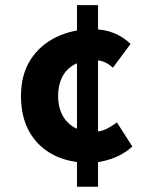

<svg xmlns="http://www.w3.org/2000/svg" viewBox="-20 -675 568 736"><path d="M322.1 -51Q243.8 -51 185 -81.2Q126.2 -111.5 93.3 -168.6Q60.4 -225.8 60.4 -307.1Q60.4 -388.5 96.9 -445.7Q133.5 -502.8 196 -533Q258.6 -563.1 335.3 -563.1Q381.2 -563.1 418.3 -547.5Q455.4 -531.8 480.3 -506.4L412.8 -415.5Q395.4 -431.1 378.6 -437.8Q361.8 -444.4 343.6 -444.4Q296.7 -444.4 265.5 -427.7Q234.3 -410.9 218.5 -379.9Q202.8 -348.9 202.8 -307.1Q202.8 -244.2 238.3 -207Q273.9 -169.7 338.6 -169.7Q365.6 -169.7 388.1 -180.8Q410.5 -192 428.1 -205.9L487.3 -113.4Q451.6 -81.4 407.1 -66.2Q362.6 -51 322.1 -51ZM275.1 40.8V-655.3H355.8V40.8Z"/></svg>

Font: Source Sans 3
Style: Regular
Weight: 200
Designer: Paul D. Hunt
Foundry: Adobe
Version: Version 3.046;hotconv 1.0.118;makeotfexe 2.5.65603